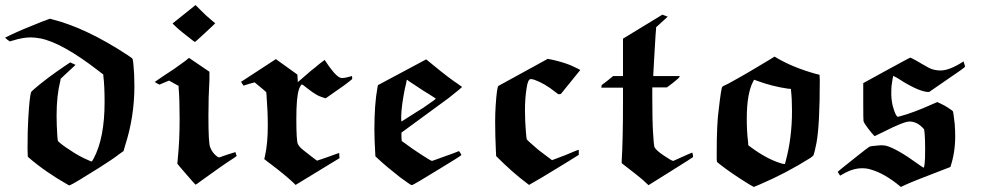

<svg xmlns="http://www.w3.org/2000/svg" viewBox="-21 -706 3882 760"><path d="M147 -621 177 -632Q182 -631 187 -629Q319 -596 484 -488Q504 -475 504 -472Q507 -463 510 -411Q510 -406 510.5 -390Q511 -374 511 -365Q511 -243 474 -129L468 -108L451 -96Q427 -77 370 -41Q270 22 254 28L249 26Q159 -25 93 -82L89 -86L88 -117Q88 -191 91 -239Q96 -324 102 -341Q102 -343 116 -355Q166 -398 239 -447L257 -459L268 -454L278 -449Q245 -419 238 -412L219 -394L218 -387Q203 -328 203 -249Q203 -211 206 -166L208 -148Q224 -132 256 -112Q292 -87 333 -70Q341 -66 342.5 -67Q344 -68 350 -79Q393 -160 393 -302Q393 -368 388 -406V-411L371 -424Q227 -536 139 -554Q115 -558 101 -558Q69 -558 28 -545L18 -542L8 -549L-1 -557L24 -569Q61 -587 147 -621Z M662 -613 753 -686 773 -666Q792 -646 820 -623L831 -614Q831 -613 791.5 -576.5Q752 -540 751 -540Q748 -540 715 -567Q687 -588 662 -613ZM847 -83Q848 -83 879 -94L911 -104Q914 -91 916 -89Q916 -88 901 -78Q863 -54 779 7Q755 25 753 25Q752 25 716.5 -16Q681 -57 681 -58Q681 -59 683 -81Q690 -150 690 -234Q690 -318 686 -358V-366L648 -387L629 -379L610 -371Q609 -371 600.5 -376Q592 -381 592 -382L627 -406Q667 -431 714 -466L727 -477L808 -422V-389Q804 -324 804 -247Q804 -137 811 -123Q819 -101 839 -86Q843 -83 847 -83Z M943 -367 933 -382 1071 -472 1156 -411 1158 -381 1210 -426Q1218 -432 1227 -439.5Q1236 -447 1242 -452Q1248 -457 1253.5 -461Q1259 -465 1262 -467L1264 -469Q1302 -410 1324 -399Q1334 -395 1353 -400Q1370 -404 1371 -405Q1373 -405 1373 -399V-393Q1346 -370 1294 -335L1270 -318Q1270 -317 1269 -317Q1266 -317 1252 -322Q1238 -327 1232 -331Q1219 -338 1196 -356Q1177 -371 1176 -371Q1173 -374 1168 -365Q1163 -356 1162 -351Q1152 -321 1152 -236Q1152 -148 1158 -136Q1162 -128 1169 -121Q1176 -114 1201 -95Q1233 -70 1234 -70L1278 -85Q1297 -92 1309.5 -96.5Q1322 -101 1322 -100V-90L1323 -80L1149 26L1141 18Q1106 -15 1050 -57Q1045 -61 1038 -66Q1031 -71 1028 -74L1025 -76Q1026 -82 1028 -89Q1039 -138 1039 -208Q1039 -266 1034 -329L1033 -341L1023 -350Q997 -372 987 -380L965 -374Z M1475 -369Q1486 -375 1666 -471L1693 -449Q1756 -397 1794 -372L1808 -362Q1808 -360 1755 -318L1568 -181V-170Q1568 -156 1569 -153V-148L1583 -138Q1608 -119 1646.5 -94Q1685 -69 1689 -69Q1690 -69 1698 -72Q1706 -75 1720 -80Q1734 -85 1745 -89Q1766 -96 1796 -108Q1797 -107 1801.5 -100Q1806 -93 1805 -92Q1799 -86 1718 -37Q1614 27 1609 27Q1605 27 1563 -4Q1508 -47 1477 -76L1465 -87L1464 -106Q1461 -153 1461 -194Q1461 -294 1473 -359ZM1626 -366Q1610 -376 1597 -385Q1592 -390 1590 -390Q1589 -390 1589 -389Q1589 -388 1588 -383.5Q1587 -379 1585.5 -371.5Q1584 -364 1582 -357Q1568 -288 1567 -244Q1567 -225 1568 -225Q1569 -225 1581 -233L1625 -261Q1663 -284 1671 -291Q1704 -313 1704 -316L1676 -334Q1663 -341 1626 -366Z M1952 -366 2147 -473 2163 -470Q2204 -461 2237 -448Q2276 -430 2276 -429L2199 -334L2194 -333H2189L2177 -342Q2136 -375 2095 -390Q2086 -393 2080 -393Q2068 -393 2063 -354Q2057 -316 2057 -269Q2057 -225 2061 -180Q2063 -155 2065 -153Q2068 -149 2111 -112Q2114 -110 2164 -72L2217 -92Q2266 -113 2270 -113V-93L2217 -60Q2103 10 2073 26L2063 18Q2010 -21 1943 -88L1942 -107Q1939 -167 1939 -225Q1939 -258 1941 -288Q1946 -363 1952 -366Z M2644 -69Q2717 -102 2719 -102Q2720 -102 2721.5 -93.5Q2723 -85 2722 -84Q2722 -83 2634 -28L2546 27Q2530 13 2521 4Q2510 -6 2440 -60V-71Q2445 -154 2445 -297V-359H2359L2360 -363Q2360 -365 2360 -367L2361 -369L2364 -372Q2367 -374 2373 -378.5Q2379 -383 2384 -387L2406 -405H2445V-553L2601 -648Q2620 -641 2622 -640L2576 -598V-592Q2575 -589 2570 -501.5Q2565 -414 2565 -413V-405H2669V-402Q2669 -399 2644 -379L2619 -360H2561V-319Q2561 -228 2564 -181Q2567 -132 2569 -125Q2575 -111 2607 -90Q2638 -69 2644 -69Z M3024 -469 3045 -482 3055 -476Q3118 -439 3207 -414L3223 -410L3224 -389Q3224 -212 3211 -141Q3203 -101 3200 -94Q3199 -89 3187 -81Q3092 -21 2987 24L2963 34L2945 24Q2872 -21 2828 -56L2817 -65L2816 -76V-102Q2816 -218 2824 -273Q2834 -360 2838 -362Q2838 -364 2862 -375Q2939 -417 3024 -469ZM2976 -386Q2974 -387 2971 -388Q2967 -390 2966 -390H2965Q2963 -390 2961 -385Q2935 -337 2935 -237Q2935 -183 2940 -146L2941 -131L2953 -122Q3014 -77 3069 -60Q3078 -57 3083 -57H3086L3089 -68Q3114 -160 3114 -267Q3114 -315 3110 -349V-354L3098 -355Q3036 -364 2976 -386Z M3702 -427Q3738 -427 3793 -463L3796 -453Q3799 -446 3799 -442Q3799 -439 3728 -391L3657 -342H3649Q3608 -347 3533 -396Q3529 -398 3525 -400.5Q3521 -403 3518 -404L3516 -406Q3513 -406 3508 -366Q3507 -356 3507 -331Q3508 -299 3516 -276Q3523 -252 3531 -244Q3533 -243 3546 -247Q3597 -261 3666 -292L3689 -302L3700 -297Q3716 -290 3733.5 -278.5Q3751 -267 3751 -265Q3753 -261 3758 -216Q3760 -192 3760 -166Q3760 -102 3741 -45Q3589 13 3562 26L3545 34Q3482 -19 3426 -35Q3411 -40 3391 -40Q3354 -40 3314 -16L3305 -11Q3304 -11 3299.5 -18Q3295 -25 3295 -26Q3295 -27 3356 -75.5Q3417 -124 3420 -125Q3425 -128 3464 -131Q3478 -131 3487 -129Q3530 -117 3614 -56Q3636 -40 3636 -43Q3637 -44 3639 -58Q3641 -73 3641 -114Q3641 -157 3639 -177L3637 -194Q3611 -225 3579 -225Q3557 -225 3478 -185L3441 -167Q3429 -179 3414 -199Q3399 -219 3397 -227Q3396 -230 3396 -304V-377L3489 -428Q3582 -479 3583 -478Q3584 -478 3601.5 -468.5Q3619 -459 3637 -448L3655 -438Q3675 -427 3702 -427Z"/></svg>

Font: MathJax_Fraktur
Style: Bold
Weight: 700
Version: Version 1.1